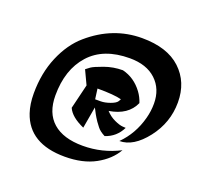

<svg xmlns="http://www.w3.org/2000/svg" viewBox="-116 -682 950 913"><g transform="rotate(20 359.0 -225.0)"><path d="M613 -279Q613 -353 565 -398Q517 -443 432 -443Q299 -443 229 -365Q159 -287 159 -156Q159 -67 211.5 -21Q264 25 362.5 25Q461 25 548 -20Q517 34 454 68.5Q391 103 300 103Q119 103 73 -34Q59 -76 59 -130Q59 -233 94.5 -316.5Q130 -400 188 -450Q307 -553 454 -553Q582 -553 650 -489.5Q718 -426 718 -323.5Q718 -221 654 -138.5Q590 -56 519 -56Q580 -117 603 -204Q613 -241 613 -279ZM282 -251 249 -321Q256 -327 269.5 -336.5Q283 -346 327.5 -362Q372 -378 420 -378Q481 -363 521 -309Q538 -286 547 -258Q516 -188 422 -173Q442 -151 468 -139Q494 -127 510 -126L526 -125Q500 -72 445 -54Q418 -68 406 -84Q394 -100 389.5 -106Q385 -112 378.5 -123Q372 -134 369.5 -138.5Q367 -143 361.5 -154Q356 -165 355 -166L336 -57Q270 -86 252 -127ZM343 -203Q350 -203 371 -203Q392 -203 418.5 -212.5Q445 -222 452 -234L458 -245Q421 -255 336 -255Z"/></g></svg>

Font: Ceviche One
Style: Regular
Weight: 400
Version: Version 1.002